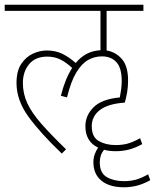

<svg xmlns="http://www.w3.org/2000/svg" viewBox="-20 -642 657 814"><path d="M178 -428Q216 -428 245 -413.5Q274 -399 301 -375Q343 -426 406 -429V-596H0V-622H588V-596H432V-428Q470 -422 496.5 -392Q523 -362 523 -301Q523 -274 519 -250.5Q515 -227 509 -207Q438 -202 403.5 -175.5Q369 -149 369 -107Q369 -61 399 -44Q429 -27 470 -27Q498 -27 520.5 -33Q543 -39 574 -56L583 -31Q554 -15 527 -8Q500 -1 471 -1Q443 -1 421 -7Q403 15 403 46Q403 92 433 109Q463 126 505 126Q532 126 555 120Q578 114 608 97L617 122Q588 138 561 145Q534 152 506 152Q444 152 410 124Q376 96 376 46Q376 27 381.5 12Q387 -3 396 -16Q342 -42 342 -107Q342 -153 377 -187.5Q412 -222 488 -229Q491 -245 493.5 -262.5Q496 -280 496 -299Q496 -354 473.5 -378.5Q451 -403 412 -403Q381 -403 354 -388Q327 -373 304 -335.5Q281 -298 264 -229L238 -236Q257 -310 286 -354Q260 -378 235.5 -390Q211 -402 180 -402Q130 -402 103.5 -370Q77 -338 77 -290Q77 -245 96 -204Q115 -163 156 -116.5Q197 -70 260 -9L242 9Q151 -78 100.5 -147.5Q50 -217 50 -290Q50 -341 70 -371Q90 -401 119.5 -414.5Q149 -428 178 -428Z"/></svg>

Font: Noto Sans SemiCondensed Thin
Style: Italic
Weight: 100
Width: 4
Italic angle: -12°
Designer: Monotype Design Team
Foundry: Monotype Imaging Inc.
Version: Version 2.013; ttfautohint (v1.8.4.7-5d5b)